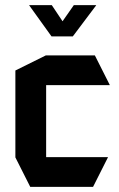

<svg xmlns="http://www.w3.org/2000/svg" viewBox="-20 -729 464 749"><path d="M98 0 40 -115V-454L159 -513H350L408 -398V-397H160V-116H401V-115L343 0ZM181 -587 94 -708V-709H182L224 -646L268 -709H355V-708L264 -587H182Z"/></svg>

Font: Foldit Thin Medium
Style: Regular
Weight: 500
Version: Version 1.003